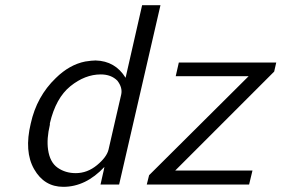

<svg xmlns="http://www.w3.org/2000/svg" viewBox="-20 -714 1089 743"><path d="M548 0 557 -36 942 -419H660L672 -472H1049L1041 -437L658 -54H957L944 0ZM99 -236Q122 -341 196 -412Q249 -464 310 -476Q336 -480 350 -480Q426 -478 466 -413L530 -694H601L441 0H369L378 -40Q379 -42 381 -53L384 -68Q312 9 225 9Q151 9 112 -59.5Q73 -128 99 -236ZM173 -237V-231Q160 -177 166 -135Q173 -86 203 -65Q233 -44 273 -44Q318 -44 355.5 -75Q393 -106 400 -135Q409 -173 425 -244Q441 -315 449 -348Q455 -375 434 -402Q410 -426 370 -426Q309 -426 252.5 -380.5Q196 -335 173 -237Z"/></svg>

Font: Coval
Style: ExtraLight Italic
Weight: 200
Foundry: Context Ltd
Version: Version 001.000